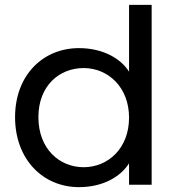

<svg xmlns="http://www.w3.org/2000/svg" viewBox="-20 -760 722 790"><path d="M305 -562C156 -562 42 -450 42 -278C42 -105 156 10 305 10C405 10 477 -34 511 -88V0H604V-740H511V-465C478 -518 405 -562 305 -562ZM138 -278C138 -408 225 -480 324 -480C424 -480 511 -402 511 -276C511 -149 424 -72 324 -72C225 -72 138 -147 138 -278Z"/></svg>

Font: Malmofest
Style: Regular
Weight: 400
Designer: Jonny Pinhorn (Poppins), Kolossal
Version: Version 1.004;Glyphs 3.1.2 (3151)